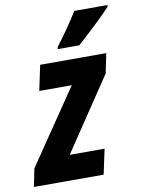

<svg xmlns="http://www.w3.org/2000/svg" viewBox="-126 -825 651 884"><g transform="rotate(-10 199.5 -383.0)"><path d="M-40 0 -23 -84 213 -431H61L86 -549H395L376 -457L148 -117H311L286 0ZM180 -616Q209 -654 235 -691.5Q261 -729 284 -766H439L438 -758Q427 -746 405.5 -724.5Q384 -703 359 -679.5Q334 -656 312 -636Q290 -616 279 -606H178Z"/></g></svg>

Font: Noto Sans ExtraCondensed ExtraBold
Style: Italic
Weight: 800
Width: 2
Italic angle: -12°
Designer: Monotype Design Team
Foundry: Monotype Imaging Inc.
Version: Version 2.013; ttfautohint (v1.8.4.7-5d5b)